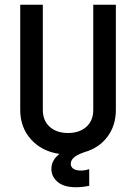

<svg xmlns="http://www.w3.org/2000/svg" viewBox="-20 -640 572 807"><path d="M372 -178V-620H467V-178Q467 -112 431 -64.5Q395 -17 333 0H334Q301 11 288 24.5Q275 38 278 54Q282 71 304.5 75.5Q327 80 355 71V141Q325 147 300 147Q248 147 222 124.5Q196 102 196 70Q196 33 230 7Q155 -4 110 -54.5Q65 -105 65 -178V-620H160V-178Q160 -133 189 -107Q218 -81 266 -81Q314 -81 343 -107Q372 -133 372 -178Z"/></svg>

Font: Gulax
Style: Regular
Weight: 400
Designer: Morgan Gilbert
Foundry: VTF
Version: Version 1.001;hotconv 1.0.109;makeotfexe 2.5.65596